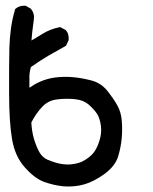

<svg xmlns="http://www.w3.org/2000/svg" viewBox="-20 -531 540 679"><path d="M204.1 127.9Q186 126 169.4 122.1Q152.8 118.2 136.2 112.3Q102.5 100.1 67.9 61Q32.7 22 22.5 -39.6Q20 -54.2 18.1 -71.5Q16.1 -88.9 14.9 -108.6Q13.7 -128.4 12.9 -150.4Q12.2 -172.4 12.2 -196.8Q11.7 -293.9 13.2 -362.3Q14.2 -397.5 18.8 -430.7Q23.4 -463.9 32.7 -495.6L33.2 -498.5L35.6 -500.5Q48.3 -511.7 68.8 -510.7H71.3L73.2 -509.3L86.9 -501.5L88.4 -501L89.4 -499.5Q103 -483.4 99.6 -461.4Q98.1 -449.7 96.7 -439Q95.2 -428.2 94.2 -418.9Q93.3 -409.7 92.5 -401.9Q91.8 -394 91.3 -387.7Q112.3 -400.4 130.9 -411.6Q157.7 -428.2 189.5 -434.6L192.9 -435.1L195.8 -433.6L210.4 -425.8L212.4 -424.8L213.4 -423.3Q219.2 -417 221.4 -408.2Q223.6 -399.4 222.7 -389.6L222.2 -387.7L221.7 -386.7L214.8 -372.1L213.4 -369.1L210.9 -367.7Q181.6 -351.1 152.8 -335Q125.5 -319.3 89.4 -293.9Q83 -273.4 84 -251.5Q84.5 -236.3 84 -220.7Q93.3 -227.1 101.6 -231.9Q109.9 -236.8 118.7 -240.7Q143.6 -252.4 173.8 -256.8Q203.6 -260.7 235.4 -258.3Q266.1 -255.9 300.8 -247.1Q337.9 -238.3 361.8 -207Q384.3 -178.2 396 -156.2Q408.2 -133.8 410.6 -104.5Q413.1 -76.2 410.6 -43.5Q409.2 -27.3 406 -11Q402.8 5.4 397.9 22Q387.2 56.6 349.1 84.5Q312 111.3 277.6 121.1Q243.2 130.9 204.1 127.9ZM272.9 39.1Q281.2 34.7 289.6 28.8Q297.9 22.9 305.2 15.6Q319.8 1.5 330.3 -29.1Q340.8 -59.6 336.7 -87.4Q332.5 -115.2 322.3 -129.9Q311 -146 292.5 -162.1Q283.7 -169.4 272 -174.1Q260.3 -178.7 245.1 -180.2Q212.9 -183.6 180.2 -179.2Q149.4 -175.3 128.4 -152.3Q106.4 -128.9 90.8 -97.7Q92.3 -67.9 99.6 -41.5Q107.9 -13.7 119.1 6.8Q129.9 25.4 146.5 33.2Q152.8 35.6 159.7 38.3Q166.5 41 173.8 43.2Q181.2 45.4 189.5 47.4Q200.7 49.8 212.2 50.5Q223.6 51.3 234.9 49.8Q242.2 48.8 249 47.4Q255.9 45.9 261.7 43.9Q267.6 42 272.9 39.1Z"/></svg>

Font: NaikaiFont
Style: Bold
Weight: 700
Version: Version 1.89